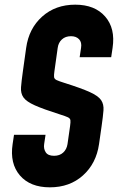

<svg xmlns="http://www.w3.org/2000/svg" viewBox="-20 -786 505 822"><path d="M193.5 16Q109 16 65.2 -35Q21.5 -86 34 -169L40 -209H175L169 -169Q166 -149 175.8 -134Q185.5 -119 211.5 -119Q235.5 -119 250.5 -132.8Q265.5 -146.5 269 -169L280 -246Q282.5 -263.5 281.5 -271.2Q280.5 -279 270.8 -283.8Q261 -288.5 237 -296Q166 -318.5 129.5 -334.8Q93 -351 80.5 -368.8Q68 -386.5 70 -412.5Q72 -438.5 78 -481L92 -581Q103.5 -664 160.5 -715Q217.5 -766 302 -766Q386 -766 430.2 -715.2Q474.5 -664.5 462 -581L456 -541H321L327 -581Q331 -605 318.5 -618Q306 -631 284 -631Q260 -631 245 -617.2Q230 -603.5 227 -581L213 -481Q210.5 -464 211.5 -456Q212.5 -448 222.2 -443.2Q232 -438.5 256 -431Q327.5 -408.5 364 -392Q400.5 -375.5 412.8 -357.5Q425 -339.5 423 -313.5Q421 -287.5 415 -246L404 -169Q392 -86 335.2 -35Q278.5 16 193.5 16Z"/></svg>

Font: Mohave
Style: Bold Italic
Weight: 700
Italic angle: -8°
Designer: Gumpita Rahayu
Foundry: Tokotype
Version: Version 2.003; ttfautohint (v1.8.3)